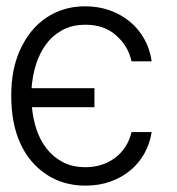

<svg xmlns="http://www.w3.org/2000/svg" viewBox="-20 -572 555 603"><path d="M15.3 -271.3Q15.3 -313.2 22.2 -349.1Q29.1 -384.9 44 -417.3Q58.6 -448.9 79 -473.9Q99.4 -498.9 125.2 -516.3Q150.9 -533.7 181.6 -543Q212.4 -552.2 247.5 -552.2Q289.1 -552.2 324.9 -539.4Q360.8 -526.6 388.3 -503.7Q415.8 -480.8 433.4 -449Q451 -417.3 456.3 -379.3H393.1Q383.2 -426.5 345.5 -460.2Q307.9 -494.3 248.6 -494.3Q206.3 -494.3 175.4 -477.3Q144.5 -460.2 124.1 -432.2Q103.7 -404.1 92.7 -368.3Q81.7 -332.4 79.2 -295.1H276.6V-235.4H80.3Q83.5 -198.9 94.8 -165Q106.2 -131 126.8 -104.8Q147.4 -78.5 177.6 -62.7Q207.7 -46.9 248.6 -46.9Q274.9 -46.9 298.5 -54.3Q322.1 -61.8 341.1 -76Q360.1 -90.2 373.6 -110.8Q387.1 -131.4 393.1 -157.3H456.3Q451 -121.8 433.9 -90.9Q416.9 -60 390.1 -37.5Q363.3 -14.9 327.4 -2Q291.5 11 248.6 11Q177.6 11 124.6 -24.9Q70.7 -61.4 43 -123.4Q15.3 -185.4 15.3 -271.3Z"/></svg>

Font: Inter P Light
Style: Regular
Weight: 300
Designer: Rasmus Andersson
Foundry: rsms
Version: Version 3.018;git-588b23468